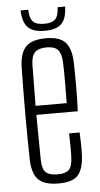

<svg xmlns="http://www.w3.org/2000/svg" viewBox="-53 -766 418 806"><g transform="rotate(-5 156.0 -363.0)"><path d="M161 6Q102 6 76.8 -19Q51.5 -44 49 -101.5Q48 -148 47.5 -197.8Q47 -247.5 47 -299Q47 -350.5 47.5 -400.5Q48 -450.5 49 -497.5Q51.5 -556 77.5 -581Q103.5 -606 161 -606Q216.5 -606 241 -581.2Q265.5 -556.5 268.5 -499Q269 -482.5 269.5 -452Q270 -421.5 269.8 -380Q269.5 -338.5 267.5 -289H93Q93 -245.5 93.8 -199.2Q94.5 -153 95 -98.5Q96 -60 111 -46.2Q126 -32.5 160 -32.5Q193.5 -32.5 207.8 -46.2Q222 -60 223.5 -98.5Q224.5 -118.5 224.2 -143.8Q224 -169 223 -199.5H267.5Q269 -172.5 269.2 -147.5Q269.5 -122.5 268.5 -101.5Q265.5 -44 242.5 -19Q219.5 6 161 6ZM93 -327H224Q224.5 -363 224.8 -397.5Q225 -432 224.8 -459.5Q224.5 -487 223.5 -502Q221.5 -537.5 207.2 -552.5Q193 -567.5 161 -567.5Q126.5 -567.5 111.2 -552.5Q96 -537.5 95 -502Q94.5 -452.5 93.8 -410Q93 -367.5 93 -327ZM159 -637.5Q110.5 -637.5 88.8 -659.2Q67 -681 65 -731.5H97.5Q98 -696.5 111.8 -681.8Q125.5 -667 159 -667Q193 -667 206.8 -681.8Q220.5 -696.5 221 -731.5H253Q251.5 -681 229.8 -659.2Q208 -637.5 159 -637.5Z"/></g></svg>

Font: Big Shoulders Display Thin Light
Style: Regular
Weight: 300
Version: Version 2.002